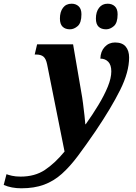

<svg xmlns="http://www.w3.org/2000/svg" viewBox="-175 -775 732 1035"><path d="M-60 240Q-113 240 -155 222L-140 164Q-130 168 -110.5 172.5Q-91 177 -64 177Q13 177 67 141Q121 105 173 42L79 -428Q73 -458 59.5 -469.5Q46 -481 20 -481H12L25 -536H219L263 -279Q268 -253 272.5 -218Q277 -183 280.5 -151.5Q284 -120 285 -105H287Q324 -157 355.5 -209Q387 -261 406 -307.5Q425 -354 425 -390Q425 -425 408.5 -442Q392 -459 366 -459Q367 -498 389.5 -522Q412 -546 445 -546Q484 -546 502.5 -524Q521 -502 521 -465Q521 -387 473 -290.5Q425 -194 340 -68Q288 8 245 65.5Q202 123 158.5 162Q115 201 62.5 220.5Q10 240 -60 240ZM397 -617Q371 -617 356.5 -631Q342 -645 342 -675Q342 -711 359 -733Q376 -755 405 -755Q429 -755 444 -741Q459 -727 459 -698Q459 -652 439 -634.5Q419 -617 397 -617ZM202 -617Q177 -617 162.5 -631Q148 -645 148 -675Q148 -711 164.5 -733Q181 -755 211 -755Q234 -755 249 -741Q264 -727 264 -698Q264 -652 244 -634.5Q224 -617 202 -617Z"/></svg>

Font: Noto Serif Condensed ExtraBold
Style: Italic
Weight: 800
Width: 3
Italic angle: -12°
Designer: Monotype Design Team
Foundry: Monotype Imaging Inc.
Version: Version 2.014; ttfautohint (v1.8.4.7-5d5b)